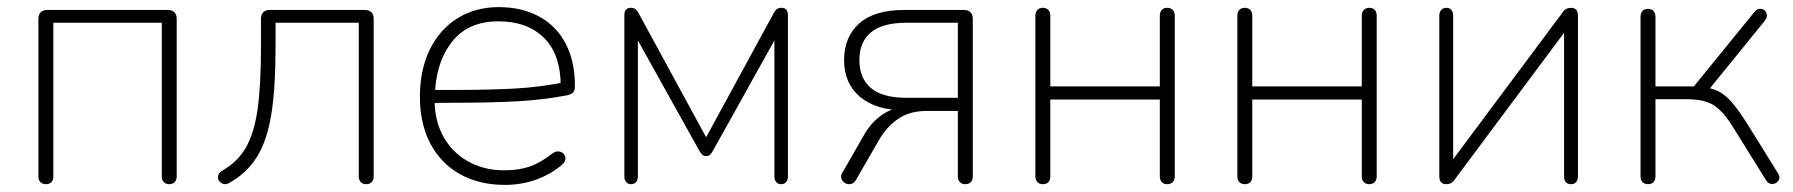

<svg xmlns="http://www.w3.org/2000/svg" viewBox="-20 -512 5043 540"><path d="M88 -16V-459Q88 -471 94.5 -477.5Q101 -484 113 -484H452Q464 -484 470.5 -477.5Q477 -471 477 -459V-16Q477 -6 471.5 0Q466 6 456 6Q446 6 440.5 0Q435 -6 435 -16V-448H130V-16Q130 -5 124.5 0.5Q119 6 109 6Q99 6 93.5 0Q88 -6 88 -16Z M989 -16V-448H755V-382Q755 -264 743 -190Q731 -116 702.5 -70.5Q674 -25 624 3Q613 9 603 3Q593 -3 593 -14Q593 -25 605 -32Q648 -56 671.5 -97Q695 -138 704.5 -205Q714 -272 714 -383V-459Q714 -471 720.5 -477.5Q727 -484 739 -484H1006Q1018 -484 1024.5 -477.5Q1031 -471 1031 -459V-16Q1031 -6 1025.5 0Q1020 6 1010 6Q1000 6 994.5 0Q989 -6 989 -16Z M1161 -240Q1161 -315 1188.5 -372Q1216 -429 1266.5 -460.5Q1317 -492 1383 -492Q1446 -492 1494.5 -466.5Q1543 -441 1570 -391Q1597 -341 1597 -270Q1597 -262 1595 -257Q1593 -252 1589 -249.5Q1585 -247 1579 -245L1575 -244Q1507 -231 1433.5 -227Q1360 -223 1256 -223Q1222 -223 1187 -222L1188 -259H1249Q1357 -259 1429 -263Q1501 -267 1574 -282L1557 -270Q1557 -359 1510 -405.5Q1463 -452 1382 -452Q1299 -452 1254.5 -398.5Q1210 -345 1204 -261L1203 -246Q1199 -184 1223 -135.5Q1247 -87 1293 -60Q1339 -33 1398 -33Q1439 -33 1469.5 -43.5Q1500 -54 1533 -80Q1545 -89 1556.5 -85Q1568 -81 1570 -69.5Q1572 -58 1560 -48Q1528 -21 1487 -6.5Q1446 8 1400 8Q1328 8 1274 -22Q1220 -52 1190.5 -108Q1161 -164 1161 -240Z M1736 -16V-469Q1736 -490 1754 -490Q1762 -490 1767 -486.5Q1772 -483 1776 -475L1966 -126L2156 -475Q2160 -483 2165 -486.5Q2170 -490 2178 -490Q2196 -490 2196 -469V-16Q2196 -6 2191 0Q2186 6 2177 6Q2168 6 2163 0Q2158 -6 2158 -16V-436H2179L1984 -86Q1979 -78 1975.5 -75.5Q1972 -73 1966 -73Q1960 -73 1956.5 -75.5Q1953 -78 1948 -86L1753 -436H1774V-16Q1774 -6 1769 0Q1764 6 1755 6Q1746 6 1741 0Q1736 -6 1736 -16Z M2674 -16V-200H2586Q2539 -200 2506.5 -178Q2474 -156 2452 -118L2388 -7Q2381 6 2368.5 6Q2356 6 2349 -4.5Q2342 -15 2349 -26L2411 -134Q2430 -167 2458.5 -187.5Q2487 -208 2515 -208H2521V-202Q2444 -202 2399 -239.5Q2354 -277 2354 -343Q2354 -408 2396.5 -446Q2439 -484 2523 -484H2691Q2703 -484 2709.5 -477.5Q2716 -471 2716 -459V-16Q2716 -6 2710.5 0Q2705 6 2695 6Q2685 6 2679.5 0Q2674 -6 2674 -16ZM2674 -237V-448H2529Q2462 -448 2429.5 -421Q2397 -394 2397 -343Q2397 -292 2429.5 -264.5Q2462 -237 2529 -237Z M2892 -16V-468Q2892 -478 2897.5 -484Q2903 -490 2913 -490Q2923 -490 2928.5 -484Q2934 -478 2934 -468V-269H3242V-468Q3242 -478 3247.5 -484Q3253 -490 3263 -490Q3273 -490 3278.5 -484Q3284 -478 3284 -468V-16Q3284 -6 3278.5 0Q3273 6 3263 6Q3253 6 3247.5 0Q3242 -6 3242 -16V-232H2934V-16Q2934 -5 2928.5 0.5Q2923 6 2913 6Q2903 6 2897.5 0Q2892 -6 2892 -16Z M3460 -16V-468Q3460 -478 3465.5 -484Q3471 -490 3481 -490Q3491 -490 3496.5 -484Q3502 -478 3502 -468V-269H3810V-468Q3810 -478 3815.5 -484Q3821 -490 3831 -490Q3841 -490 3846.5 -484Q3852 -478 3852 -468V-16Q3852 -6 3846.5 0Q3841 6 3831 6Q3821 6 3815.5 0Q3810 -6 3810 -16V-232H3502V-16Q3502 -5 3496.5 0.5Q3491 6 3481 6Q3471 6 3465.5 0Q3460 -6 3460 -16Z M4028 -17V-468Q4028 -478 4033.5 -484Q4039 -490 4048 -490Q4057 -490 4062 -484Q4067 -478 4067 -468V-32H4043L4374 -476Q4379 -484 4385 -487Q4391 -490 4399 -490Q4408 -490 4413 -484.5Q4418 -479 4418 -467V-16Q4418 -6 4413 0Q4408 6 4399 6Q4389 6 4384 0.5Q4379 -5 4379 -16V-452H4403L4072 -8Q4067 0 4061 3Q4055 6 4047 6Q4038 6 4033 0.5Q4028 -5 4028 -17Z M4594 -16V-465Q4594 -475 4599.5 -481Q4605 -487 4615 -487Q4625 -487 4630.5 -481Q4636 -475 4636 -465V-269H4744L4914 -478Q4923 -489 4934 -487Q4945 -485 4948.5 -474.5Q4952 -464 4943 -453L4783 -256L4764 -268Q4794 -265 4813.5 -255Q4833 -245 4852 -223Q4871 -201 4899 -156L4981 -24Q4988 -13 4982 -4Q4976 5 4965 5.5Q4954 6 4947 -5L4857 -150Q4827 -199 4800 -216Q4773 -233 4724 -233H4636V-16Q4636 -6 4630.5 0Q4625 6 4615 6Q4605 6 4599.5 0Q4594 -6 4594 -16Z"/></svg>

Font: SN Pro Thin
Style: Regular
Weight: 200
Designer: Tobias Whetton
Foundry: Supernotes
Version: Version 1.003;Glyphs 3.3 (3324)